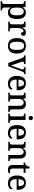

<svg xmlns="http://www.w3.org/2000/svg" viewBox="2438 -3240 1040 5955"><g transform="rotate(90 2957.5 -263.0)"><path d="M17 237H302V192H294C254 192 215 184 215 125V40C215 13 214 -34 211 -73H215C244 -23 290 10 365 10C498 10 570 -75 570 -268C570 -461 498 -546 366 -546C288 -546 242 -508 213 -449H209L196 -536H15V-491H27C69 -491 105 -482 105 -422V122C105 183 66 192 26 192H17ZM342 -56C244 -56 215 -130 215 -268C215 -409 244 -479 342 -479C424 -479 457 -408 457 -269C457 -130 424 -56 342 -56Z M652 0H954V-45H925C882 -45 846 -53 846 -112V-268C846 -345 870 -472 940 -472C979 -472 991 -448 991 -393C1062 -393 1093 -422 1093 -469C1093 -517 1059 -546 985 -546C899 -546 872 -501 845 -438H840L820 -536H654V-491H657C701 -491 736 -482 736 -423V-117C736 -54 701 -45 656 -45H652Z M1400 10C1559 10 1642 -81 1642 -269C1642 -456 1551 -547 1403 -547C1243 -547 1161 -456 1161 -269C1161 -81 1251 10 1400 10ZM1402 -45C1308 -45 1274 -122 1274 -269C1274 -417 1307 -491 1401 -491C1495 -491 1529 -417 1529 -269C1529 -122 1496 -45 1402 -45Z M1774 -439 1934 0H2038L2192 -414C2215 -477 2228 -491 2265 -491H2279V-536H2064V-491H2073C2115 -491 2135 -476 2135 -445C2135 -433 2132 -418 2126 -401L2055 -204C2039 -161 2017 -106 2010 -79C2001 -113 1984 -172 1967 -220L1899 -409C1895 -423 1891 -435 1891 -446C1891 -477 1910 -491 1948 -491H1965V-536H1699V-491C1742 -491 1759 -480 1774 -439Z M2574 10C2700 10 2758 -50 2758 -93C2758 -112 2746 -125 2735 -130C2711 -91 2663 -56 2594 -56C2500 -56 2451 -117 2448 -260H2779V-307C2779 -465 2697 -547 2564 -547C2417 -547 2335 -451 2335 -264C2335 -91 2422 10 2574 10ZM2664 -317H2450C2455 -429 2494 -490 2563 -490C2637 -490 2664 -421 2664 -317Z M2853 0H3132V-45H3127C3083 -45 3050 -53 3050 -112V-317C3050 -402 3078 -477 3162 -477C3237 -477 3263 -427 3263 -341V0H3451V-45H3446C3401 -45 3373 -54 3373 -117V-352C3373 -488 3312 -547 3206 -547C3139 -547 3090 -527 3051 -458H3046L3033 -536H2858V-491H2863C2907 -491 2940 -482 2940 -424V-116C2940 -54 2905 -45 2860 -45H2853Z M3642 -633C3677 -633 3707 -651 3707 -698C3707 -746 3677 -763 3642 -763C3605 -763 3577 -746 3577 -698C3577 -651 3605 -633 3642 -633ZM3499 0H3793V-45H3780C3736 -45 3701 -55 3701 -117V-536H3507V-491H3512C3555 -491 3591 -481 3591 -423V-113C3591 -55 3555 -45 3512 -45H3499Z M4099 10C4225 10 4283 -50 4283 -93C4283 -112 4271 -125 4260 -130C4236 -91 4188 -56 4119 -56C4025 -56 3976 -117 3973 -260H4304V-307C4304 -465 4222 -547 4089 -547C3942 -547 3860 -451 3860 -264C3860 -91 3947 10 4099 10ZM4189 -317H3975C3980 -429 4019 -490 4088 -490C4162 -490 4189 -421 4189 -317Z M4378 0H4657V-45H4652C4608 -45 4575 -53 4575 -112V-317C4575 -402 4603 -477 4687 -477C4762 -477 4788 -427 4788 -341V0H4976V-45H4971C4926 -45 4898 -54 4898 -117V-352C4898 -488 4837 -547 4731 -547C4664 -547 4615 -527 4576 -458H4571L4558 -536H4383V-491H4388C4432 -491 4465 -482 4465 -424V-116C4465 -54 4430 -45 4385 -45H4378Z M5247 10C5287 10 5329 0 5348 -9V-58C5327 -54 5306 -51 5282 -51C5235 -51 5208 -81 5208 -146V-476H5339V-536H5208V-659H5152C5142 -610 5128 -577 5106 -554C5085 -531 5052 -519 5022 -519V-476H5098V-146C5098 -30 5146 10 5247 10Z M5662 10C5788 10 5846 -50 5846 -93C5846 -112 5834 -125 5823 -130C5799 -91 5751 -56 5682 -56C5588 -56 5539 -117 5536 -260H5867V-307C5867 -465 5785 -547 5652 -547C5505 -547 5423 -451 5423 -264C5423 -91 5510 10 5662 10ZM5752 -317H5538C5543 -429 5582 -490 5651 -490C5725 -490 5752 -421 5752 -317Z"/></g></svg>

Font: Noto Serif Gurmukhi Medium
Style: Regular
Weight: 500
Designer: Vaibhav Singh and the Monotype Design Team
Foundry: Monotype Imaging Inc.
Version: Version 2.004